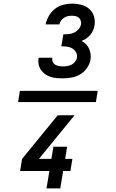

<svg xmlns="http://www.w3.org/2000/svg" viewBox="-20 -873 640 1061"><path d="M80 -309 90 -371H520L510 -309ZM327 -440Q309 -440 292 -441.5Q275 -443 258.5 -448.5Q242 -454 229 -463.5Q216 -473 206.5 -486.5Q197 -500 193.5 -516.5Q190 -533 193 -551L194 -554H269V-553Q267 -541 271.5 -531Q276 -521 285 -515.5Q294 -510 305 -508Q316 -506 327 -506Q339 -506 351.5 -508Q364 -510 375 -515.5Q386 -521 394.5 -531.5Q403 -542 405 -554Q408 -570 400.5 -583.5Q393 -597 380 -605Q367 -613 351 -615Q335 -617 319 -617L330 -683Q344 -683 359.5 -684.5Q375 -686 389 -692.5Q403 -699 414 -711.5Q425 -724 428 -739Q429 -749 426 -759Q423 -769 416 -775Q409 -781 398.5 -783.5Q388 -786 378 -786Q367 -786 356 -784Q345 -782 335 -775.5Q325 -769 317.5 -759Q310 -749 308 -738H232Q237 -762 250 -785Q263 -808 283.5 -824Q304 -840 329 -846.5Q354 -853 378 -853Q404 -853 429.5 -846.5Q455 -840 473.5 -823.5Q492 -807 499.5 -782Q507 -757 502 -731Q500 -717 494 -704Q488 -691 478.5 -680Q469 -669 457 -660.5Q445 -652 431 -647Q445 -639 455.5 -628.5Q466 -618 472 -604.5Q478 -591 480.5 -575Q483 -559 480 -543Q476 -519 460.5 -497Q445 -475 423 -462Q401 -449 376 -444.5Q351 -440 327 -440ZM237 168 253 72H91L102 5L299 -236H392L195 5H264L275 -62H351L340 5H380L369 72H329L313 168Z"/></svg>

Font: Iosevka Custom Medium Oblique
Style: Regular
Weight: 500
Italic angle: -9°
Designer: Belleve Invis
Foundry: Belleve Invis
Version: Version 27.0.1